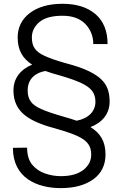

<svg xmlns="http://www.w3.org/2000/svg" viewBox="-20 -741 649 1003"><path d="M531.2 65.4C531.2 -2.9 503.4 -45.9 452.6 -77.1C515.6 -101.1 552.7 -147.9 552.7 -210.4C552.7 -250 543.9 -282.2 525.9 -307.1C489.7 -356 419.9 -385.3 322.8 -411.1C275.4 -424.3 239.3 -437 213.9 -448.7C162.6 -472.2 146.5 -499.5 146.5 -545.9C146.5 -576.7 159.7 -603.5 185.5 -625.5C211.4 -647.5 251.5 -658.7 306.6 -658.7C358.9 -658.7 398.4 -644 426.3 -615.2C453.6 -586.4 467.3 -551.3 467.3 -510.7H542C542 -578.6 521 -630.9 479 -667C437 -703.1 379.4 -721.2 306.6 -721.2C235.4 -721.2 178.7 -705.1 136.2 -673.3C93.8 -641.1 72.3 -598.1 72.3 -544.9C72.3 -478 99.1 -434.6 147.9 -403.3C86.9 -378.4 50.3 -331.5 50.3 -269C50.3 -149.9 138.2 -104.5 280.8 -66.4C326.7 -53.2 362.3 -41 387.7 -28.8C438.5 -4.4 456.5 23.4 456.5 66.4C456.5 98.6 442.9 125.5 415 147C387.2 168.5 348.1 179.2 297.9 179.2C270.5 179.2 243.2 174.8 216.3 165.5C189 156.2 166.5 141.1 148.4 119.6C130.4 97.7 121.6 67.9 121.6 30.3L47.4 31.2C47.4 189.5 174.3 241.7 297.9 241.7C368.7 241.7 425.3 226.1 467.8 195.3C510.3 164.6 531.2 121.1 531.2 65.4ZM309.6 -132.3C260.3 -146.5 222.2 -159.2 195.3 -171.4C141.6 -194.8 124.5 -223.1 124.5 -270C124.5 -319.3 154.3 -358.9 217.3 -370.1C240.2 -361.8 265.6 -354 293 -346.7C340.3 -333 377.9 -319.8 404.8 -307.1C458.5 -281.7 478.5 -253.4 478.5 -209C478.5 -160.2 442.9 -122.1 380.4 -110.4C358.9 -118.2 335 -125 309.6 -132.3Z"/></svg>

Font: Vazirmatn Light
Style: Regular
Weight: 300
Designer: Saber Rastikerdar
Foundry: Saber Rastikerdar
Version: Version 33.003